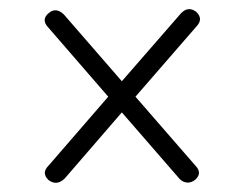

<svg xmlns="http://www.w3.org/2000/svg" viewBox="-20 -548 530 416"><path d="M85 -158Q69 -173.5 85.5 -189.5L214.5 -338.5L85 -488Q68 -505.5 86 -520Q101.5 -533 118.5 -516.5L244 -372L372 -519Q387.5 -535.5 405 -522.5Q421.5 -507 405.5 -490.5L273.5 -338.5L403.5 -189Q419 -173 403 -158.5Q394 -151.5 384.8 -152.5Q375.5 -153.5 369 -160.5L244 -304.5L120 -161Q102.5 -144.5 85 -158Z"/></svg>

Font: Fraunces 9pt S050 Light
Style: Regular
Weight: 300
Version: Version 1.000; ttfautohint (v1.8.3)